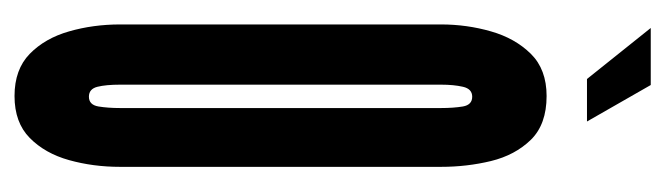

<svg xmlns="http://www.w3.org/2000/svg" viewBox="-354 -576 938 271"><g transform="rotate(90 115.5 -441.0)"><path d="M116 8Q78.5 8 56.5 -13.5Q34.5 -35 24.8 -69Q15 -103 15 -141V-594Q15 -630.5 24.8 -664.5Q34.5 -698.5 56.5 -720.8Q78.5 -743 116 -743Q156 -743 177.8 -720.8Q199.5 -698.5 207.8 -664.5Q216 -630.5 216 -594V-141Q216 -103 206.5 -69Q197 -35 175.2 -13.5Q153.5 8 116 8ZM117 -97Q128.5 -97 130.8 -110.5Q133 -124 133 -141V-594Q133 -611.5 130.8 -624.8Q128.5 -638 117 -638Q106 -638 103 -625Q100 -612 100 -594V-141Q100 -121 103 -109Q106 -97 117 -97ZM152 -800H92L20 -890H100.5Z"/></g></svg>

Font: League Gothic Condensed
Style: Regular
Weight: 400
Width: 3
Designer: The League of Moveable Type
Version: Version 2.001